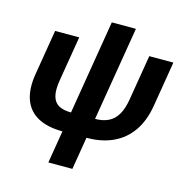

<svg xmlns="http://www.w3.org/2000/svg" viewBox="-124 -787 1073 1108"><g transform="rotate(15 413.0 -233.5)"><path d="M295.9 9.8Q205.6 9.8 147.9 -21.7Q90.3 -53.2 67.6 -115Q44.9 -176.8 59.6 -267.6L104.5 -539.1H248.5L203.6 -268.1Q194.3 -211.4 203.4 -176Q212.4 -140.6 240.2 -124.5Q268.1 -108.4 314 -108.4H458Q504.4 -108.4 537.6 -124.5Q570.8 -140.6 591.8 -176Q612.8 -211.4 622.1 -268.1L667 -539.1H811L766.1 -267.6Q751 -177.2 708.3 -115.5Q665.5 -53.7 597.7 -22Q529.8 9.8 439.5 9.8ZM263.2 204.1 407.7 -671.4H551.8L406.7 204.1Z"/></g></svg>

Font: Inter 18pt
Style: Bold Italic
Weight: 700
Italic angle: -9.3988°
Designer: Rasmus Andersson
Foundry: rsms
Version: Version 4.001;git-66647c0bb